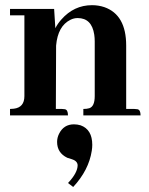

<svg xmlns="http://www.w3.org/2000/svg" viewBox="-20 -455 589 757"><path d="M224.6 -25.4H200.2L201.2 -275.4Q208 -352.5 257.8 -377Q271.5 -383.8 286.1 -383.8Q341.8 -383.8 351.6 -318.4Q353.5 -305.7 353.5 -292V-76.2Q353.5 -35.2 332 -28.3Q322.3 -25.4 308.6 -25.4V0H534.2Q534.2 -22.5 521.5 -24.4Q515.6 -25.4 509.8 -25.4H477.5V-275.4Q477.5 -396.5 391.6 -426.8Q368.2 -434.6 342.8 -434.6Q271.5 -434.6 221.7 -377.9Q207 -361.3 198.2 -343.8L193.4 -419.9H19.5V-394.5H76.2V-76.2Q76.2 -31.2 34.2 -26.4Q27.3 -25.4 19.5 -25.4V0H248Q248 -22.5 235.4 -24.4Q230.5 -25.4 224.6 -25.4ZM343.8 116.2Q343.8 55.7 297.9 39.1Q285.2 35.2 271.5 35.2Q231.4 35.2 212.9 72.3Q205.1 87.9 205.1 104.5Q205.1 147.5 245.1 167Q252.9 169.9 260.7 171.9Q285.2 178.7 286.1 196.3Q286.1 225.6 250 264.6Q249 265.6 248 266.6L268.6 282.2Q330.1 215.8 341.8 139.6Q343.8 127 343.8 116.2Z"/></svg>

Font: Abhaya Libre ExtraBold
Style: Regular
Weight: 800
Designer: Pushpananda Ekanayake, Sol Matas, Pathum Egodawatta
Foundry: Mooniak
Version: Version 1.050 ; ttfautohint (v1.6)